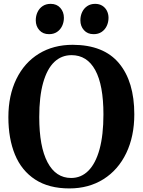

<svg xmlns="http://www.w3.org/2000/svg" viewBox="-20 -990 758 1020"><path d="M24.5 -367.5Q24.5 -483 67 -570.2Q109.5 -657.5 186.8 -704.8Q264 -752 366.5 -752Q531 -751.5 612.2 -654Q693.5 -556.5 693.5 -382.5Q693.5 -266 650.8 -176.8Q608 -87.5 529.8 -38.2Q451.5 11 348.5 11Q239.5 11 167 -36.2Q94.5 -83.5 59.5 -168.5Q24.5 -253.5 24.5 -367.5ZM188.5 -368Q188.5 -211 232.5 -127.8Q276.5 -44.5 358 -44.5Q411 -44.5 449.5 -83Q488 -121.5 508.8 -197Q529.5 -272.5 529.5 -382Q529.5 -538 486 -617.5Q442.5 -697 360 -697Q306.5 -697 268.2 -660.5Q230 -624 209.2 -550.5Q188.5 -477 188.5 -368ZM240 -808.5Q208 -808.5 189 -829.8Q170 -851 170 -882Q170 -906 179.5 -926Q189 -946 206.8 -957.8Q224.5 -969.5 248.5 -969.5H249.5Q281.5 -969.5 300.5 -948Q319.5 -926.5 319.5 -895.5Q319.5 -872 310 -852Q300.5 -832 282.8 -820.2Q265 -808.5 241 -808.5ZM477 -808.5Q445 -808.5 426 -829.8Q407 -851 407 -882Q407 -906 416.5 -926Q426 -946 443.8 -957.8Q461.5 -969.5 485 -969.5H486Q507.5 -969.5 523.5 -959.5Q539.5 -949.5 548 -932.5Q556.5 -915.5 556.5 -895.5Q556.5 -872 547 -852Q537.5 -832 519.8 -820.2Q502 -808.5 478 -808.5Z"/></svg>

Font: Merriweather Text
Style: Bold
Weight: 700
Designer: Eben Sorkin
Foundry: Eben Sorkin
Version: Version 2.100